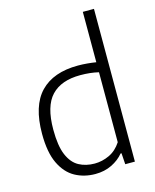

<svg xmlns="http://www.w3.org/2000/svg" viewBox="-121 -890 794 981"><g transform="rotate(-15 276.0 -399.5)"><path d="M261 9Q202 9 154.2 -17.2Q106.5 -43.5 78.2 -102.5Q50 -161.5 50 -259.5Q50 -407.5 118.2 -478.5Q186.5 -549.5 317.5 -549.5Q342 -549.5 366.8 -547.2Q391.5 -545 412.5 -541.5V-808H471.5V0H420.5L416.5 -59H411.5Q387 -29 348.2 -10Q309.5 9 261 9ZM271.5 -43.5Q311 -43.5 349 -61.2Q387 -79 412.5 -118.5V-488.5Q369.5 -499 316 -499Q214.5 -499 162.8 -444.2Q111 -389.5 111 -265.5Q111 -179.5 131.5 -131.2Q152 -83 188.2 -63.2Q224.5 -43.5 271.5 -43.5Z"/></g></svg>

Font: Encode Sans Lt
Style: Regular
Weight: 300
Designer: Multiple Designers
Foundry: Impallari Type
Version: Version 3.002; ttfautohint (v1.8.3) -l 8 -r 50 -G 200 -x 14 